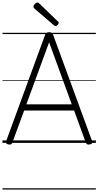

<svg xmlns="http://www.w3.org/2000/svg" viewBox="-20 -1149 791 1544"><path d="M50 13Q34 10 30 3Q26 -4 30 -16L342 -867Q346 -880 353.5 -885Q361 -890 375 -890Q390 -890 397 -885Q404 -880 408 -867L720 -16Q725 -4 720.5 3Q716 10 700 13Q686 15 679.5 10.5Q673 6 667 -10L576 -260H174L82 -10Q77 6 70.5 10.5Q64 15 50 13ZM192 -310H557L375 -809ZM427 -939Q423 -939 420.5 -941Q418 -943 413 -946L256 -1081Q251 -1086 250 -1089Q249 -1092 249 -1096Q249 -1103 254.5 -1110.5Q260 -1118 267.5 -1123.5Q275 -1129 282 -1129Q286 -1129 289.5 -1126.5Q293 -1124 297 -1120L446 -976Q451 -973 451.5 -969.5Q452 -966 452 -964Q452 -957 443 -948Q434 -939 427 -939ZM0 365H751V375H0ZM0 -20H751V0H0ZM0 -505H751V-500H0ZM0 -885H751V-875H0Z"/></svg>

Font: Playwrite GB J Guides
Style: Regular
Weight: 400
Designer: Veronika Burian, José Scaglione
Foundry: TypeTogether
Version: Version 1.003